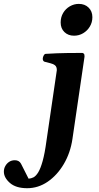

<svg xmlns="http://www.w3.org/2000/svg" viewBox="-154 -763 517 1002"><path d="M-12.2 219.2Q-70.8 219.2 -102.3 191.7Q-133.8 164.1 -133.8 132.8Q-133.8 116.7 -126.2 103.3Q-118.7 89.8 -106 81.5Q-93.3 73.2 -76.7 73.2Q-54.2 73.2 -44.4 91.3L-4.9 169.4Q7.8 168.9 20.5 162.6Q33.2 156.2 45.4 136.5Q57.6 116.7 68.6 77.4Q79.6 38.1 88.4 -27.3L142.6 -397Q142.6 -414.6 133.1 -422.1Q123.5 -429.7 108.6 -433.1Q93.8 -436.5 78.1 -440.9Q73.7 -442.9 71.3 -446.8Q68.8 -450.7 69.3 -459Q69.8 -465.3 74 -473.4Q78.1 -481.4 84 -481.9Q146.5 -485.8 197.5 -486.3Q248.5 -486.8 275.4 -486.8Q279.3 -486.8 283.4 -482.9Q287.6 -479 287.1 -467.3L224.1 -38.1Q213.4 34.7 179 93Q144.5 151.4 95 185.3Q45.4 219.2 -12.2 219.2ZM232.4 -576.7Q201.7 -576.7 182.1 -595.7Q162.6 -614.7 162.6 -645.5Q162.6 -673.3 175.5 -695.3Q188.5 -717.3 210.4 -730Q232.4 -742.7 257.3 -742.7Q288.6 -742.7 308.3 -723.4Q328.1 -704.1 328.1 -673.3Q328.1 -646.5 314.9 -624.5Q301.8 -602.5 280 -589.6Q258.3 -576.7 232.4 -576.7Z"/></svg>

Font: Gelasio SemiBold
Style: Italic
Weight: 600
Italic angle: -8.5°
Designer: Eben Sorkin
Foundry: Eben Sorkin
Version: Version 1.008